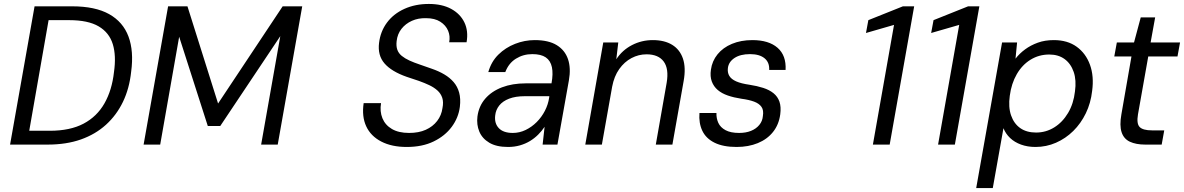

<svg xmlns="http://www.w3.org/2000/svg" viewBox="-20 -732 5994 972"><path d="M31 0 155 -700H345Q462 -700 532.5 -660.5Q603 -621 630.5 -547Q658 -473 644 -369Q635 -284 602.5 -216.5Q570 -149 516.5 -100.5Q463 -52 389.5 -26Q316 0 221 0ZM128 -70H232Q335 -70 403 -106Q471 -142 509 -209Q547 -276 557 -367Q569 -450 551 -508.5Q533 -567 479.5 -598.5Q426 -630 330 -630H226Z M707 0 831 -700H929L1084 -208L1411 -700H1510L1386 0H1302L1399 -549L1095 -94H1032L887 -546L791 0Z M2039 12Q1963 12 1910 -15.5Q1857 -43 1834 -92.5Q1811 -142 1821 -210H1909Q1902 -168 1916 -133.5Q1930 -99 1964 -79Q1998 -59 2051 -59Q2100 -59 2135.5 -75Q2171 -91 2193 -119.5Q2215 -148 2220 -185Q2226 -215 2219 -236.5Q2212 -258 2195 -273.5Q2178 -289 2154 -300.5Q2130 -312 2100.5 -322.5Q2071 -333 2039 -343Q1962 -370 1926.5 -411Q1891 -452 1899 -515Q1906 -573 1939 -617.5Q1972 -662 2027 -687Q2082 -712 2151 -712Q2218 -712 2264 -687Q2310 -662 2331 -618.5Q2352 -575 2342 -518H2254Q2260 -549 2248.5 -576.5Q2237 -604 2209 -622Q2181 -640 2137 -640Q2097 -641 2065 -626.5Q2033 -612 2012.5 -586Q1992 -560 1988 -524Q1985 -498 1991.5 -480Q1998 -462 2014 -449Q2030 -436 2053 -425.5Q2076 -415 2104.5 -405.5Q2133 -396 2166 -384Q2201 -372 2229 -355.5Q2257 -339 2276.5 -316.5Q2296 -294 2304.5 -263Q2313 -232 2308 -191Q2301 -136 2267 -90Q2233 -44 2175.5 -16Q2118 12 2039 12Z M2552 12Q2493 12 2457 -9.5Q2421 -31 2406.5 -66Q2392 -101 2397 -142Q2404 -195 2436.5 -232.5Q2469 -270 2521.5 -290Q2574 -310 2641 -310H2772Q2781 -359 2774 -392Q2767 -425 2743 -441.5Q2719 -458 2675 -458Q2629 -458 2592 -435Q2555 -412 2538 -367H2452Q2467 -420 2503 -455.5Q2539 -491 2587.5 -510Q2636 -529 2687 -529Q2757 -529 2798.5 -503.5Q2840 -478 2855.5 -432.5Q2871 -387 2860 -325L2802 0H2727L2737 -90Q2723 -69 2704.5 -50.5Q2686 -32 2663 -18Q2640 -4 2612 4Q2584 12 2552 12ZM2576 -59Q2610 -59 2641 -74Q2672 -89 2697 -114Q2722 -139 2738.5 -171Q2755 -203 2760 -237L2761 -245H2637Q2590 -245 2557.5 -232.5Q2525 -220 2507.5 -198Q2490 -176 2487 -148Q2482 -108 2505 -83.5Q2528 -59 2576 -59Z M2943 0 3034 -517H3110L3100 -432Q3130 -478 3179 -503.5Q3228 -529 3285 -529Q3344 -529 3383 -505Q3422 -481 3437.5 -435Q3453 -389 3441 -322L3384 0H3300L3355 -313Q3367 -384 3340 -420.5Q3313 -457 3253 -457Q3213 -457 3177 -438Q3141 -419 3115 -382.5Q3089 -346 3079 -293L3027 0Z M3709 12Q3641 12 3597.5 -9.5Q3554 -31 3535.5 -70Q3517 -109 3521 -160H3607Q3606 -133 3616.5 -110Q3627 -87 3653 -73Q3679 -59 3722 -59Q3756 -59 3782 -69.5Q3808 -80 3824 -99.5Q3840 -119 3842 -144Q3847 -174 3835 -191Q3823 -208 3797.5 -217.5Q3772 -227 3734 -232Q3695 -238 3664.5 -248.5Q3634 -259 3613.5 -276.5Q3593 -294 3583.5 -319.5Q3574 -345 3579 -379Q3585 -423 3612.5 -457Q3640 -491 3685.5 -510Q3731 -529 3789 -529Q3872 -529 3916.5 -490Q3961 -451 3957 -378H3874Q3876 -416 3850.5 -437Q3825 -458 3777 -458Q3728 -458 3698.5 -438.5Q3669 -419 3665 -388Q3662 -365 3672 -348Q3682 -331 3707 -320Q3732 -309 3774 -303Q3813 -297 3844 -287Q3875 -277 3896 -260Q3917 -243 3926 -217Q3935 -191 3930 -153Q3923 -101 3893.5 -64Q3864 -27 3816.5 -7.5Q3769 12 3709 12Z M4399 0 4506 -606 4364 -565 4376 -630 4551 -700H4608L4484 0Z M4729 0 4836 -606 4694 -565 4706 -630 4881 -700H4938L4814 0Z M4922 220 5053 -517H5129L5121 -435Q5141 -461 5169.5 -482Q5198 -503 5234 -516Q5270 -529 5315 -529Q5384 -529 5430.5 -495.5Q5477 -462 5498 -404Q5519 -346 5509 -272Q5502 -210 5477 -158.5Q5452 -107 5413.5 -69Q5375 -31 5326 -9.5Q5277 12 5222 12Q5182 12 5149 0Q5116 -12 5093.5 -33.5Q5071 -55 5060 -83L5006 220ZM5225 -61Q5275 -61 5317 -87Q5359 -113 5387 -160Q5415 -207 5422 -269Q5430 -326 5415.5 -368Q5401 -410 5369.5 -433Q5338 -456 5292 -456Q5240 -456 5197.5 -430Q5155 -404 5127.5 -356.5Q5100 -309 5092 -247Q5084 -190 5098.5 -148Q5113 -106 5145 -83.5Q5177 -61 5225 -61Z M5778 0Q5731 0 5700 -14.5Q5669 -29 5658 -63Q5647 -97 5657 -153L5708 -446H5621L5634 -517H5721L5755 -644H5828L5805 -517H5954L5941 -446H5793L5741 -153Q5733 -106 5749.5 -89Q5766 -72 5812 -72H5874L5861 0Z"/></svg>

Font: DM Sans 11pt
Style: Italic
Weight: 400
Italic angle: -10°
Version: Version 4.004;gftools[0.9.30]